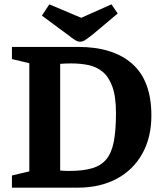

<svg xmlns="http://www.w3.org/2000/svg" viewBox="-20 -864 752 884"><path d="M35 0V-56L115 -75V-573L35 -592V-648H340Q501 -648 589 -570Q677 -492 677 -332Q677 -232 635.5 -157Q594 -82 517.5 -41Q441 0 338 0ZM297 -77Q361 -77 403 -89Q445 -101 469.5 -130.5Q494 -160 504 -212Q514 -264 514 -343Q514 -419 497.5 -464.5Q481 -510 452.5 -533.5Q424 -557 387 -564.5Q350 -572 309 -572Q295 -572 281.5 -571.5Q268 -571 257 -570V-79Q264 -78 275.5 -77.5Q287 -77 297 -77ZM348 -672Q338 -672 325 -680Q312 -688 296 -701L173 -792L207 -844L354 -782L493 -844L522 -802L403 -702Q386 -689 373.5 -680.5Q361 -672 348 -672Z"/></svg>

Font: Faustina
Style: Bold
Weight: 700
Designer: Alfonso Garcia
Foundry: http://www.omnibus-type.com
Version: Version 1.200